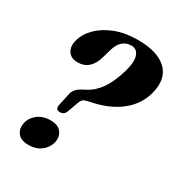

<svg xmlns="http://www.w3.org/2000/svg" viewBox="-173 -835 894 960"><g transform="rotate(30 274.0 -355.5)"><path d="M180 -308Q185 -341 220 -361L247 -375.5Q288.5 -397.5 318 -440.5Q347.5 -483.5 368.5 -555.5Q385.5 -616 374.2 -647.2Q363 -678.5 331 -678.5Q271 -678.5 250 -606L236.5 -558.5Q212.5 -471 137.5 -471Q101 -471 83.5 -496.2Q66 -521.5 76.5 -561.5Q87.5 -603.5 123.5 -639.5Q159.5 -675.5 216 -697.5Q272.5 -719.5 345.5 -719.5Q460 -719.5 512.2 -668.8Q564.5 -618 540 -526Q520.5 -453 460 -404Q399.5 -355 309.5 -335L278.5 -328Q263.5 -325 255.5 -318.8Q247.5 -312.5 242 -298L219 -234Q212.5 -219.5 204.8 -215.2Q197 -211 187.5 -211Q161.5 -211 164.5 -236.5ZM131 9.5Q93.5 9.5 74.5 -9.2Q55.5 -28 56 -56.5Q57 -96 88 -124.5Q119 -153 167.5 -153Q206 -153 225 -134Q244 -115 243.5 -86.5Q242.5 -49 212.2 -19.8Q182 9.5 131 9.5Z"/></g></svg>

Font: Fraunces 144pt Soft
Style: Bold Italic
Weight: 700
Italic angle: -16°
Version: Version 1.000;[b76b70a41]